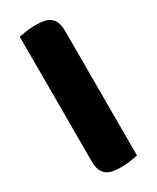

<svg xmlns="http://www.w3.org/2000/svg" viewBox="-176 -714 632 774"><g transform="rotate(-30 140.0 -326.5)"><path d="M225 -1Q214 1 192.5 4.5Q171 8 149 8Q127 8 109.5 5Q92 2 80 -7Q68 -16 61.5 -31.5Q55 -47 55 -72V-652Q66 -654 87.5 -657.5Q109 -661 131 -661Q153 -661 170.5 -658Q188 -655 200 -646Q212 -637 218.5 -621.5Q225 -606 225 -581Z"/></g></svg>

Font: Baloo
Style: Regular
Weight: 400
Designer: Sarang Kulkarni and Ek Type
Foundry: Ek Type
Version: Version 1.100;PS 1.000;hotconv 1.0.88;makeotf.lib2.5.647800;